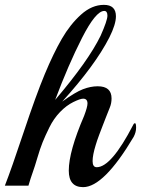

<svg xmlns="http://www.w3.org/2000/svg" viewBox="-40 -764 580 790"><path d="M510 -201Q387 6 302 6Q243 6 243 -62Q243 -141 306 -287Q320 -324 320 -338Q320 -358 302 -358Q290 -358 261.5 -344Q233 -330 207 -303Q181 -276 163.5 -240.5Q146 -205 135.5 -179Q125 -153 114 -115.5Q103 -78 94.5 -54.5Q86 -31 77 0H-20Q7 -69 57.5 -220.5Q108 -372 144 -458.5Q180 -545 214.5 -604.5Q249 -664 293.5 -704Q338 -744 387.5 -744Q437 -744 437 -697Q437 -664 410 -610Q352 -496 216 -346Q270 -385 301.5 -397Q333 -409 362 -409Q419 -409 419 -359Q419 -339 412 -322Q405 -305 396.5 -283Q388 -261 382.5 -247Q377 -233 368 -209Q359 -185 354 -168Q341 -126 341 -101Q341 -76 358 -76Q418 -76 508 -250Q511 -257 515.5 -257Q520 -257 520 -238.5Q520 -220 510 -201ZM389 -719Q354 -719 297.5 -608Q241 -497 187 -353Q324 -514 374 -617Q402 -680 402 -699.5Q402 -719 389 -719Z"/></svg>

Font: Playball
Style: Regular
Weight: 400
Designer: Robert E. Leuschke
Foundry: Robert E. Leuschke
Version: Version 1.001